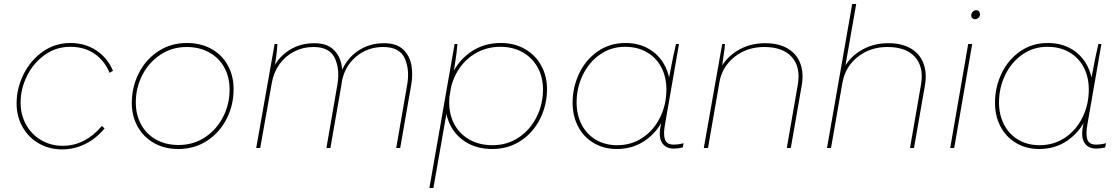

<svg xmlns="http://www.w3.org/2000/svg" viewBox="-20 -740 5602 960"><path d="M63 -223Q63 -298 97.5 -368Q132 -438 193.5 -481.5Q255 -525 332 -525Q406 -525 462 -487.5Q518 -450 545 -386L528 -376Q502 -438 451.5 -472Q401 -506 332 -506Q260 -506 203 -465Q146 -424 114.5 -359.5Q83 -295 83 -227Q83 -167 110 -117.5Q137 -68 185.5 -39.5Q234 -11 294 -11Q350 -11 399.5 -36.5Q449 -62 489 -110L503 -98Q462 -48 407 -20.5Q352 7 291 7Q226 7 174 -23Q122 -53 92.5 -105.5Q63 -158 63 -223Z M639 -226Q639 -304 673.5 -373Q708 -442 771 -483.5Q834 -525 914 -525Q984 -525 1037 -495.5Q1090 -466 1119 -413.5Q1148 -361 1148 -294Q1148 -214 1113 -145.5Q1078 -77 1015 -36Q952 5 872 5Q803 5 750.5 -24.5Q698 -54 668.5 -106.5Q639 -159 639 -226ZM1128 -292Q1128 -354 1101.5 -402.5Q1075 -451 1026 -478Q977 -505 913 -505Q840 -505 782 -466.5Q724 -428 691.5 -364.5Q659 -301 659 -228Q659 -166 685.5 -117.5Q712 -69 760.5 -42Q809 -15 873 -15Q947 -15 1005 -53.5Q1063 -92 1095.5 -155.5Q1128 -219 1128 -292Z M1353 -520H1367Q1366 -495 1361.5 -461Q1357 -427 1350 -390L1344 -396Q1373 -456 1427.5 -490Q1482 -524 1551 -524Q1615 -524 1648 -491.5Q1681 -459 1688.5 -411.5Q1696 -364 1687 -315L1632 0H1612L1667 -317Q1680 -392 1654.5 -448.5Q1629 -505 1547 -505Q1495 -505 1451 -482.5Q1407 -460 1377.5 -419Q1348 -378 1339 -325L1281 0H1261ZM1896 -505Q1817 -505 1759 -455.5Q1701 -406 1688 -325L1685 -378Q1712 -446 1769 -485Q1826 -524 1900 -524Q1964 -524 1997 -491.5Q2030 -459 2037.5 -411.5Q2045 -364 2036 -315L1981 0H1961L2016 -317Q2029 -392 2003.5 -448.5Q1978 -505 1896 -505Z M2253 -520H2267Q2264 -479 2257 -435Q2250 -391 2246 -366L2244 -354L2243 -347L2147 200H2127ZM2207 -223Q2207 -302 2241 -371.5Q2275 -441 2338 -483Q2401 -525 2484 -525Q2552 -525 2604.5 -495Q2657 -465 2686 -412.5Q2715 -360 2715 -294Q2715 -216 2681 -147Q2647 -78 2584.5 -36.5Q2522 5 2441 5Q2371 5 2318 -24.5Q2265 -54 2236 -106Q2207 -158 2207 -223ZM2695 -292Q2695 -354 2668.5 -402.5Q2642 -451 2593.5 -478.5Q2545 -506 2482 -506Q2408 -506 2349.5 -468.5Q2291 -431 2258.5 -367Q2226 -303 2226 -227Q2226 -166 2252.5 -117.5Q2279 -69 2328 -41.5Q2377 -14 2443 -14Q2516 -14 2573.5 -52.5Q2631 -91 2663 -155Q2695 -219 2695 -292Z M3285 -119 3299 -178 3323 -339Q3327 -358 3330 -376Q3348 -472 3360 -520H3375L3305 -118Q3296 -70 3304.5 -43.5Q3313 -17 3348 -17Q3373 -17 3398 -24L3394 -3Q3370 3 3349 3Q3307 3 3289 -28Q3271 -59 3285 -119ZM3331 -297Q3331 -218 3298.5 -148.5Q3266 -79 3205 -37Q3144 5 3064 5Q2999 5 2948.5 -25Q2898 -55 2870.5 -107.5Q2843 -160 2843 -226Q2843 -304 2876 -373Q2909 -442 2969 -483.5Q3029 -525 3107 -525Q3174 -525 3224.5 -495.5Q3275 -466 3303 -414Q3331 -362 3331 -297ZM2863 -228Q2863 -166 2888 -117.5Q2913 -69 2959 -41.5Q3005 -14 3066 -14Q3137 -14 3193 -51.5Q3249 -89 3280.5 -153Q3312 -217 3312 -293Q3312 -354 3287 -402.5Q3262 -451 3215 -478.5Q3168 -506 3105 -506Q3035 -506 2980 -467.5Q2925 -429 2894 -365Q2863 -301 2863 -228Z M3591 -520H3605Q3604 -506 3602 -490Q3600 -474 3597 -455Q3593 -424 3588 -393L3587 -385L3520 0H3499ZM3805 -524Q3875 -524 3920 -496.5Q3965 -469 3982 -421.5Q3999 -374 3989 -315L3934 0H3914L3969 -317Q3984 -404 3939.5 -454.5Q3895 -505 3801 -505Q3715 -505 3652.5 -455.5Q3590 -406 3576 -325L3573 -379Q3602 -446 3664 -485Q3726 -524 3805 -524Z M4241 -720H4261L4135 0H4115ZM4421 -524Q4491 -524 4536 -496.5Q4581 -469 4598 -421.5Q4615 -374 4605 -315L4550 0H4530L4585 -317Q4600 -404 4555.5 -454.5Q4511 -505 4417 -505Q4331 -505 4268.5 -455.5Q4206 -406 4192 -325L4189 -379Q4218 -446 4280 -485Q4342 -524 4421 -524Z M4821 -520H4841L4751 0H4731ZM4836 -663Q4836 -673 4843.5 -681Q4851 -689 4861 -689Q4870 -689 4875 -683Q4880 -677 4880 -669Q4880 -659 4872.5 -651.5Q4865 -644 4856 -644Q4847 -644 4841.5 -649.5Q4836 -655 4836 -663Z M5397 -119 5411 -178 5435 -339Q5439 -358 5442 -376Q5460 -472 5472 -520H5487L5417 -118Q5408 -70 5416.5 -43.5Q5425 -17 5460 -17Q5485 -17 5510 -24L5506 -3Q5482 3 5461 3Q5419 3 5401 -28Q5383 -59 5397 -119ZM5443 -297Q5443 -218 5410.5 -148.5Q5378 -79 5317 -37Q5256 5 5176 5Q5111 5 5060.5 -25Q5010 -55 4982.5 -107.5Q4955 -160 4955 -226Q4955 -304 4988 -373Q5021 -442 5081 -483.5Q5141 -525 5219 -525Q5286 -525 5336.5 -495.5Q5387 -466 5415 -414Q5443 -362 5443 -297ZM4975 -228Q4975 -166 5000 -117.5Q5025 -69 5071 -41.5Q5117 -14 5178 -14Q5249 -14 5305 -51.5Q5361 -89 5392.5 -153Q5424 -217 5424 -293Q5424 -354 5399 -402.5Q5374 -451 5327 -478.5Q5280 -506 5217 -506Q5147 -506 5092 -467.5Q5037 -429 5006 -365Q4975 -301 4975 -228Z"/></svg>

Font: Fixel Italic Variable Display Thin
Style: Italic
Weight: 100
Italic angle: -10°
Designer: AlfaBravo + MacPaw
Foundry: Kyrylo Tkachov, Marchela Mozhyna, Serhii Makarenko, Maria Weinstein, Zakhar Kryvoshyya
Version: Version 1.210;Glyphs 3.2 (3217)